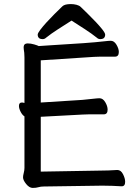

<svg xmlns="http://www.w3.org/2000/svg" viewBox="-20 -912 678 942"><path d="M173 -724Q165 -730 165 -742Q165 -749 177 -765Q189 -781 208 -802Q247 -844 286 -881Q297 -892 328 -892Q342 -892 355.5 -888.5Q369 -885 376 -878Q388 -866 408 -847Q457 -799 481 -769Q496 -750 496 -742Q496 -730 488 -724Q482 -720 472 -720Q462 -720 455 -727Q430 -747 397 -768.5Q364 -790 331 -811Q298 -790 264.5 -768.5Q231 -747 206 -727Q199 -720 189 -720Q179 -720 173 -724ZM180 -70 472 -75Q510 -75 555 -78H556Q573 -78 583.5 -57.5Q594 -37 594 -20Q594 2 577 2H576Q528 -1 489 -1H473L195 3Q180 3 168.5 6.5Q157 10 140.5 10Q124 10 108.5 -9Q93 -28 93 -42Q93 -50 96.5 -63.5Q100 -77 100 -88V-341Q89 -348 81 -364Q73 -380 73 -392Q73 -409 87 -409H90Q95 -408 100 -407V-630Q100 -641 99 -653Q96 -672 96 -679Q96 -693 105 -697Q111 -699 116 -699Q131 -699 148 -694Q165 -689 170 -686Q196 -688 230 -690Q421 -701 488 -709Q514 -712 523 -712Q540 -712 551.5 -692.5Q563 -673 563 -657Q563 -634 544 -634H471Q455 -634 441 -633L180 -616V-409L385 -422Q407 -424 433 -427Q459 -430 468 -430Q485 -430 496.5 -410.5Q508 -391 508 -374Q508 -351 489 -351H416Q400 -351 386 -350L180 -339Z"/></svg>

Font: Moon Stars Kai
Style: Bold
Weight: 700
Designer: GuiWonder
Version: Version 1.101